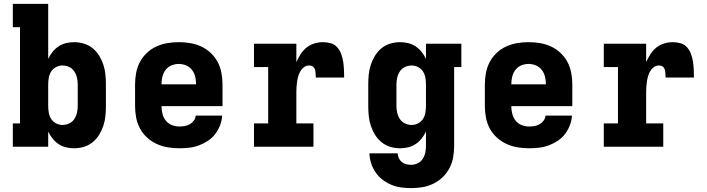

<svg xmlns="http://www.w3.org/2000/svg" viewBox="-20 -755 3640 988"><path d="M362 8Q340 8 319.5 3Q299 -2 281.5 -13.5Q264 -25 250.5 -42Q237 -59 228 -78V0H46V-120H83V-615H46V-735H228V-452Q237 -471 250.5 -488Q264 -505 281.5 -516.5Q299 -528 319.5 -533Q340 -538 362 -538Q387 -538 412 -530.5Q437 -523 457 -506.5Q477 -490 490.5 -468Q504 -446 512 -421.5Q520 -397 522.5 -371.5Q525 -346 525 -320V-210Q525 -184 522.5 -158.5Q520 -133 512 -108.5Q504 -84 490.5 -62Q477 -40 457 -23.5Q437 -7 412 0.5Q387 8 362 8ZM301 -112Q319 -112 335.5 -119.5Q352 -127 362 -142Q372 -157 376 -174.5Q380 -192 380 -210V-320Q380 -338 376 -355.5Q372 -373 362 -388Q352 -403 335.5 -410.5Q319 -418 301 -418Q284 -418 268 -409.5Q252 -401 243 -386.5Q234 -372 231 -354.5Q228 -337 228 -320V-210Q228 -193 231 -175.5Q234 -158 243 -143.5Q252 -129 268 -120.5Q284 -112 301 -112Z M903 8Q873 8 843 3Q813 -2 786 -14.5Q759 -27 736.5 -47.5Q714 -68 700 -94.5Q686 -121 680.5 -150.5Q675 -180 675 -210V-320Q675 -350 680.5 -379.5Q686 -409 699.5 -435Q713 -461 735 -482Q757 -503 784 -515.5Q811 -528 840.5 -533Q870 -538 900 -538Q930 -538 959.5 -533Q989 -528 1016 -515.5Q1043 -503 1065 -482Q1087 -461 1100.5 -435Q1114 -409 1119.5 -379.5Q1125 -350 1125 -320V-209H811Q811 -189 816 -169.5Q821 -150 833 -134.5Q845 -119 864 -111.5Q883 -104 903 -104Q917 -104 931 -106.5Q945 -109 957 -116Q969 -123 977.5 -134.5Q986 -146 987 -160H1123Q1122 -135 1112.5 -110.5Q1103 -86 1087.5 -65.5Q1072 -45 1050 -30.5Q1028 -16 1004 -7Q980 2 954.5 5Q929 8 903 8ZM811 -321H989Q989 -341 984.5 -360Q980 -379 968.5 -394.5Q957 -410 938.5 -418Q920 -426 900 -426Q880 -426 861.5 -418Q843 -410 831.5 -394.5Q820 -379 815.5 -359.5Q811 -340 811 -321Z M1287 0V-120H1360V-410H1287V-530H1505V-435Q1514 -456 1526.5 -475.5Q1539 -495 1556.5 -509.5Q1574 -524 1596.5 -531Q1619 -538 1642 -538Q1662 -538 1682 -532.5Q1702 -527 1715.5 -511.5Q1729 -496 1736 -476.5Q1743 -457 1746 -437Q1749 -417 1750 -396.5Q1751 -376 1751 -356H1605Q1605 -363 1604.5 -369.5Q1604 -376 1603.5 -383Q1603 -390 1601 -396.5Q1599 -403 1594.5 -408.5Q1590 -414 1583.5 -416Q1577 -418 1570 -418Q1556 -418 1544.5 -409.5Q1533 -401 1526 -389Q1519 -377 1515 -363.5Q1511 -350 1509 -336.5Q1507 -323 1506 -309Q1505 -295 1505 -281V-120H1593V0Z M2096 213Q2070 213 2044 209.5Q2018 206 1994 196Q1970 186 1949 170Q1928 154 1913 132.5Q1898 111 1890 85.5Q1882 60 1881 34H2026Q2027 47 2032.5 59Q2038 71 2048 79Q2058 87 2070.5 90Q2083 93 2096 93Q2114 93 2130 85Q2146 77 2155.5 62Q2165 47 2168.5 30Q2172 13 2172 -5V-78Q2163 -59 2149.5 -42Q2136 -25 2118.5 -13.5Q2101 -2 2080.5 3Q2060 8 2038 8Q2013 8 1988 0.5Q1963 -7 1943 -23.5Q1923 -40 1909.5 -62Q1896 -84 1888 -108.5Q1880 -133 1877.5 -158.5Q1875 -184 1875 -210V-320Q1875 -346 1877.5 -371.5Q1880 -397 1888 -421.5Q1896 -446 1909.5 -468Q1923 -490 1943 -506.5Q1963 -523 1988 -530.5Q2013 -538 2038 -538Q2060 -538 2080.5 -533Q2101 -528 2118.5 -516.5Q2136 -505 2149.5 -488Q2163 -471 2172 -452V-530H2354V-410H2317V-5Q2317 24 2312 53.5Q2307 83 2293.5 109Q2280 135 2258.5 156Q2237 177 2210.5 190Q2184 203 2155 208Q2126 213 2096 213ZM2099 -112Q2116 -112 2132 -120.5Q2148 -129 2157 -143.5Q2166 -158 2169 -175.5Q2172 -193 2172 -210V-320Q2172 -337 2169 -354.5Q2166 -372 2157 -386.5Q2148 -401 2132 -409.5Q2116 -418 2099 -418Q2081 -418 2064.5 -410.5Q2048 -403 2038 -388Q2028 -373 2024 -355.5Q2020 -338 2020 -320V-210Q2020 -192 2024 -174.5Q2028 -157 2038 -142Q2048 -127 2064.5 -119.5Q2081 -112 2099 -112Z M2703 8Q2673 8 2643 3Q2613 -2 2586 -14.5Q2559 -27 2536.5 -47.5Q2514 -68 2500 -94.5Q2486 -121 2480.5 -150.5Q2475 -180 2475 -210V-320Q2475 -350 2480.5 -379.5Q2486 -409 2499.5 -435Q2513 -461 2535 -482Q2557 -503 2584 -515.5Q2611 -528 2640.5 -533Q2670 -538 2700 -538Q2730 -538 2759.5 -533Q2789 -528 2816 -515.5Q2843 -503 2865 -482Q2887 -461 2900.5 -435Q2914 -409 2919.5 -379.5Q2925 -350 2925 -320V-209H2611Q2611 -189 2616 -169.5Q2621 -150 2633 -134.5Q2645 -119 2664 -111.5Q2683 -104 2703 -104Q2717 -104 2731 -106.5Q2745 -109 2757 -116Q2769 -123 2777.5 -134.5Q2786 -146 2787 -160H2923Q2922 -135 2912.5 -110.5Q2903 -86 2887.5 -65.5Q2872 -45 2850 -30.5Q2828 -16 2804 -7Q2780 2 2754.5 5Q2729 8 2703 8ZM2611 -321H2789Q2789 -341 2784.5 -360Q2780 -379 2768.5 -394.5Q2757 -410 2738.5 -418Q2720 -426 2700 -426Q2680 -426 2661.5 -418Q2643 -410 2631.5 -394.5Q2620 -379 2615.5 -359.5Q2611 -340 2611 -321Z M3087 0V-120H3160V-410H3087V-530H3305V-435Q3314 -456 3326.5 -475.5Q3339 -495 3356.5 -509.5Q3374 -524 3396.5 -531Q3419 -538 3442 -538Q3462 -538 3482 -532.5Q3502 -527 3515.5 -511.5Q3529 -496 3536 -476.5Q3543 -457 3546 -437Q3549 -417 3550 -396.5Q3551 -376 3551 -356H3405Q3405 -363 3404.5 -369.5Q3404 -376 3403.5 -383Q3403 -390 3401 -396.5Q3399 -403 3394.5 -408.5Q3390 -414 3383.5 -416Q3377 -418 3370 -418Q3356 -418 3344.5 -409.5Q3333 -401 3326 -389Q3319 -377 3315 -363.5Q3311 -350 3309 -336.5Q3307 -323 3306 -309Q3305 -295 3305 -281V-120H3393V0Z"/></svg>

Font: Iosevka Slab Heavy Extended
Style: Regular
Weight: 900
Width: 7
Monospace: yes
Designer: Belleve Invis
Foundry: Belleve Invis
Version: Version 11.1.0; ttfautohint (v1.8.3)